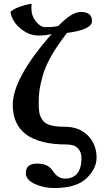

<svg xmlns="http://www.w3.org/2000/svg" viewBox="-20 -718 536 962"><path d="M170.9 -540Q126 -540 83.5 -574.5Q41 -608.9 32.2 -658.2Q46.4 -672.4 76.2 -683.1Q106 -693.8 128.9 -698.2H138.2Q137.2 -692.4 137.2 -678.2Q137.2 -638.2 160.2 -610.1Q183.1 -582 206.1 -582Q251 -582 272 -587.9Q338.9 -657.7 384.8 -658.2Q440.9 -658.2 440.9 -612.8Q440.9 -568.8 315.9 -553.2Q268.1 -492.2 237.5 -438.5Q207 -384.8 194.6 -340.3Q182.1 -295.9 178 -267.3Q173.8 -238.8 173.8 -203.1Q173.8 -170.9 177 -153.6Q180.2 -136.2 192.1 -117.7Q204.1 -99.1 231 -91.1Q257.8 -83 303.2 -83Q377.4 -83 420.7 -38.6Q463.9 5.9 463.9 71.8Q463.9 127 413.3 175.5Q362.8 224.1 252 224.1Q198.2 224.1 153.8 203.4Q109.4 182.6 109.4 148.9Q109.4 101.6 166 101.6Q194.8 101.6 212.9 110.4Q231 119.1 240.5 132.8Q250 146.5 256.6 154.3Q263.2 162.1 276.1 169.4Q289.1 176.8 304.2 176.8Q388.2 176.8 388.2 73.2Q388.2 43.5 370.1 24.7Q352.1 5.9 314.9 5.9Q43.9 5.9 43.9 -192.9Q43.9 -325.7 238.8 -547.9Q213.9 -540 170.9 -540Z"/></svg>

Font: Linux Libertine
Style: Bold
Weight: 700
Designer: Philipp H. Poll
Foundry: Philipp H. Poll
Version: Version 5.0.3